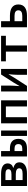

<svg xmlns="http://www.w3.org/2000/svg" viewBox="1534 -2066 531 3640"><g transform="rotate(-90 1800.0 -245.5)"><path d="M94 0V-491H323Q366 -491 402.5 -484.5Q439 -478 466 -463Q493 -448 508 -423.5Q523 -399 523 -364Q523 -328 502 -300.5Q481 -273 439 -261V-257Q484 -246 513.5 -219Q543 -192 543 -141Q543 -104 527 -77.5Q511 -51 483 -33.5Q455 -16 416.5 -8Q378 0 334 0ZM207 -294H312Q366 -294 389 -309Q412 -324 412 -352Q412 -381 389.5 -394.5Q367 -408 315 -408H207ZM207 -83H325Q381 -83 405.5 -99.5Q430 -116 430 -148Q430 -177 403.5 -194.5Q377 -212 322 -212H207Z M654 0V-491H757V-323H809Q848 -323 881 -314Q914 -305 937.5 -286Q961 -267 974.5 -237Q988 -207 988 -164Q988 -119 974.5 -88Q961 -57 937.5 -37.5Q914 -18 881 -9Q848 0 809 0ZM757 -89H802Q889 -89 889 -164Q889 -236 802 -236H757ZM1043 0V-491H1146V0Z M1282 0V-491H1718V0H1602V-400H1398V0Z M1886 0V-491H1998V-322Q1998 -284 1994.5 -237.5Q1991 -191 1988 -144H1991Q2004 -167 2022 -196.5Q2040 -226 2052 -248L2208 -491H2314V0H2202V-169Q2202 -207 2205.5 -253.5Q2209 -300 2213 -347H2209Q2196 -324 2178.5 -294.5Q2161 -265 2148 -243L1992 0Z M2642 0V-400H2458V-491H2942V-400H2758V0Z M3103 0V-491H3218V-323H3327Q3373 -323 3411 -314Q3449 -305 3477 -286Q3505 -267 3520.5 -237Q3536 -207 3536 -164Q3536 -119 3520.5 -88Q3505 -57 3477 -37.5Q3449 -18 3411 -9Q3373 0 3327 0ZM3218 -89H3320Q3425 -89 3425 -164Q3425 -236 3320 -236H3218Z"/></g></svg>

Font: Source Code Pro Semibold
Style: Regular
Weight: 600
Monospace: yes
Designer: Paul D. Hunt, Teo Tuominen
Foundry: Adobe Systems Incorporated
Version: Version 2.030;PS 1.000;hotconv 16.6.51;makeotf.lib2.5.65220